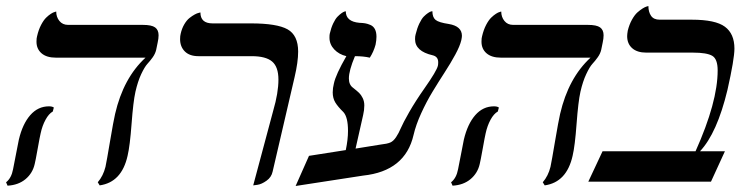

<svg xmlns="http://www.w3.org/2000/svg" viewBox="-41 -598 2471 632"><path d="M404.8 -295.9Q397.5 -263.2 392.1 -190.4Q386.7 -117.7 378.9 -85Q359.4 2 287.1 12.2L280.8 2Q298.8 -19 306.2 -48.8Q310.1 -66.9 321.3 -133.5Q332.5 -200.2 337.9 -223.1Q365.2 -341.3 438 -408.2H143.1Q112.3 -408.2 95.7 -422.6Q79.1 -437 79.1 -460.9Q79.1 -473.1 81.1 -479Q85.9 -500 94.2 -515.9Q102.5 -531.7 110.8 -539.8Q119.1 -547.9 126.7 -552.7Q134.3 -557.6 139.2 -558.6L144 -560.1Q144 -542 154.5 -529.1Q165 -516.1 183.1 -516.1H429.2Q458 -516.1 469.5 -507.8Q481 -499.5 481 -481.9Q481 -471.2 478 -458L473.1 -434.1Q470.2 -421.4 461.7 -409.4Q453.1 -397.5 444.1 -387.7Q435.1 -377.9 423.8 -354Q412.6 -330.1 404.8 -295.9ZM92.8 -159.2Q90.3 -149.4 83 -108.4Q75.7 -67.4 73.2 -58.1Q66.4 -27.8 43 -8.3Q19.5 11.2 -16.1 13.2L-21 2Q-3.4 -11.7 2 -41Q3.9 -51.3 11.7 -90.8Q19.5 -130.4 21 -138.2Q33.2 -189.9 58.6 -219Q84 -248 120.1 -248Q130.9 -248 136.2 -244.1L132.8 -231Q119.6 -223.6 108.9 -203.9Q98.1 -184.1 92.8 -159.2Z M792.5 12.2 858.4 -233.9Q875.5 -292.5 875.5 -335.9Q875.5 -377.9 854.7 -395.5Q834 -413.1 787.6 -413.1H612.3Q583 -413.1 567.4 -428.7Q551.8 -444.3 551.8 -469.2Q551.8 -480 553.7 -486.8Q557.6 -504.4 565.7 -518.1Q573.7 -531.7 582.8 -538.8Q591.8 -545.9 599.9 -550.3Q607.9 -554.7 613.3 -555.7L618.7 -557.1Q618.7 -521 658.7 -521H784.7Q870.6 -521 905.5 -501.5Q940.4 -481.9 940.4 -428.2Q940.4 -394 928.7 -344.2L856.4 -33.2Q852.5 -14.6 836.4 -3.2Q820.3 8.3 806.6 10.3Z M1211.4 -122.1Q1233.4 -124.5 1243.7 -128.9Q1253.9 -133.3 1262.7 -146.5Q1271.5 -159.7 1278.3 -176Q1285.2 -192.4 1305.9 -228.8Q1326.7 -265.1 1355.5 -306.2Q1397 -365.2 1400.4 -381.8Q1401.4 -385.7 1401.4 -393.1Q1401.4 -411.6 1383.3 -416Q1325.2 -429.2 1325.2 -469.2Q1325.2 -479 1327.1 -484.9Q1332 -505.4 1339.4 -520.8Q1346.7 -536.1 1354 -543.5Q1361.3 -550.8 1367.9 -555.2Q1374.5 -559.6 1378.4 -560.5L1382.3 -561Q1382.3 -541 1392.8 -532.5Q1403.3 -523.9 1436.5 -519Q1479.5 -511.7 1479.5 -480Q1479.5 -475.6 1477.5 -465.8Q1473.1 -446.8 1457.8 -418.5Q1442.4 -390.1 1422.6 -359.6Q1402.8 -329.1 1382.8 -296.1Q1362.8 -263.2 1345.5 -225.3Q1328.1 -187.5 1320.3 -153.8Q1293 -34.7 1154.3 -20L932.1 14.2L976.1 -85L1097.2 -104Q1104.5 -138.7 1104.5 -167Q1104.5 -212.4 1089.4 -229Q1071.3 -246.6 1062.7 -260.7Q1054.2 -274.9 1054.2 -293.9Q1054.2 -308.1 1058.1 -323.2Q1064 -352.1 1099.1 -413.1Q1074.7 -418.9 1059.1 -435.5Q1043.5 -452.1 1043.5 -474.1Q1043.5 -482.9 1044.4 -486.8Q1048.8 -506.3 1055.9 -521.2Q1063 -536.1 1070.1 -543.2Q1077.1 -550.3 1083.3 -554.7Q1089.4 -559.1 1093.3 -560.1L1097.2 -561Q1097.2 -526.9 1142.1 -522.9Q1153.8 -522.5 1161.1 -521.2Q1168.5 -520 1178.2 -515.9Q1188 -511.7 1193.1 -502Q1198.2 -492.2 1198.2 -477.1Q1198.2 -465.8 1195.3 -451.2Q1189 -427.7 1176.3 -408.2Q1155.3 -413.1 1127.4 -413.1Q1107.4 -365.7 1107.4 -339.8Q1107.4 -318.8 1121.1 -309.1Q1134.8 -298.3 1141.1 -292.2Q1147.5 -286.1 1152.8 -275.4Q1158.2 -264.6 1158.2 -251Q1158.2 -235.4 1154.3 -219.2L1129.4 -108.9Z M1869.6 -295.9Q1862.3 -263.2 1856.9 -190.4Q1851.6 -117.7 1843.8 -85Q1824.2 2 1752 12.2L1745.6 2Q1763.7 -19 1771 -48.8Q1774.9 -66.9 1786.1 -133.5Q1797.4 -200.2 1802.7 -223.1Q1830.1 -341.3 1902.8 -408.2H1607.9Q1577.1 -408.2 1560.5 -422.6Q1543.9 -437 1543.9 -460.9Q1543.9 -473.1 1545.9 -479Q1550.8 -500 1559.1 -515.9Q1567.4 -531.7 1575.7 -539.8Q1584 -547.9 1591.6 -552.7Q1599.1 -557.6 1604 -558.6L1608.9 -560.1Q1608.9 -542 1619.4 -529.1Q1629.9 -516.1 1647.9 -516.1H1894Q1922.9 -516.1 1934.3 -507.8Q1945.8 -499.5 1945.8 -481.9Q1945.8 -471.2 1942.9 -458L1938 -434.1Q1935.1 -421.4 1926.5 -409.4Q1918 -397.5 1908.9 -387.7Q1899.9 -377.9 1888.7 -354Q1877.4 -330.1 1869.6 -295.9ZM1557.6 -159.2Q1555.2 -149.4 1547.9 -108.4Q1540.5 -67.4 1538.1 -58.1Q1531.2 -27.8 1507.8 -8.3Q1484.4 11.2 1448.7 13.2L1443.8 2Q1461.4 -11.7 1466.8 -41Q1468.8 -51.3 1476.6 -90.8Q1484.4 -130.4 1485.8 -138.2Q1498 -189.9 1523.4 -219Q1548.8 -248 1585 -248Q1595.7 -248 1601.1 -244.1L1597.7 -231Q1584.5 -223.6 1573.7 -203.9Q1563 -184.1 1557.6 -159.2Z M2236.3 -533.2Q2314 -533.2 2345.2 -510Q2376.5 -486.8 2376.5 -438Q2376.5 -403.8 2353.5 -301.8Q2319.3 -159.7 2263.2 -100.1H2345.2L2299.3 0H1895.5L1942.4 -100.1H2248.5Q2321.3 -262.2 2321.3 -366.2Q2321.3 -403.8 2303.5 -414.3Q2285.6 -424.8 2240.2 -424.8H2086.4Q2056.2 -424.8 2039.8 -439.5Q2023.4 -454.1 2023.4 -479Q2023.4 -485.4 2025.4 -497.1Q2030.3 -517.1 2039.1 -533Q2047.9 -548.8 2056.9 -556.9Q2065.9 -564.9 2074.2 -570.1Q2082.5 -575.2 2087.9 -576.7L2093.3 -578.1Q2093.3 -558.6 2102.1 -545.9Q2110.8 -533.2 2130.4 -533.2Z"/></svg>

Font: Common Serif Medium
Style: Italic
Weight: 500
Italic angle: -12°
Designer: Philipp H. Poll, Khaled Hosny
Foundry: Stefan Peev, Context Ltd.
Version: Version 1.026